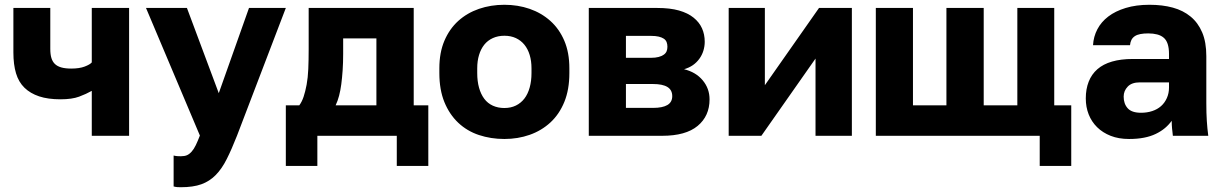

<svg xmlns="http://www.w3.org/2000/svg" viewBox="-20 -563 5066 796"><path d="M360.5 0H515.2V-530H360.5V-304.3Q353.2 -295.5 331.2 -287.1Q309.3 -278.7 275.1 -278.7Q251.1 -278.7 234.3 -283.4Q217.5 -288.2 207.6 -297.8Q197.7 -307.3 193.1 -322.5Q188.5 -337.6 188.5 -360.5V-530H35.5V-345.5Q35.5 -295.5 46.4 -259.1Q57.3 -222.7 81.5 -199.2Q105.7 -175.7 142.3 -163.5Q179 -151.3 230.5 -151.3Q278.5 -151.3 308 -162.3Q337.5 -173.3 360.5 -186.3Z M729.8 213.2Q780.9 213.2 814.8 200.9Q848.7 188.7 874.3 162.7Q899.9 136.7 920.1 96.3Q940.4 56 962.4 0L1165 -530H1012.3L887 -176.7L755 -530H585.3L808.7 -1Q799.6 22.6 791.8 38.7Q784 54.8 774.7 65.4Q765.5 75.9 755.3 80.4Q745.2 84.8 729.8 84.8Q721.8 84.8 714.8 84.3Q707.8 83.8 699.8 81.8V210Q707.8 212.2 714.8 212.7Q721.8 213.2 729.8 213.2Z M1165 125H1295.7V0H1625V125H1755.7V-126.3H1695.2V-530H1259.7V-360Q1259.7 -312.8 1258.1 -276.7Q1256.5 -240.5 1251.2 -211.9Q1245.8 -183.3 1238.8 -162.2Q1231.8 -141.1 1220.8 -126.3H1165ZM1371.5 -126.3Q1380.2 -144.7 1385.8 -166.1Q1391.4 -187.5 1394.9 -213.6Q1398.3 -239.7 1400.5 -271.2Q1402.7 -302.8 1402.7 -340V-403.7H1540.5V-126.3Z M2071 13.2Q2127 13.2 2175.9 -4Q2224.8 -21.2 2261.8 -55.2Q2298.8 -89.3 2319.7 -140.6Q2340.5 -191.8 2340.5 -260V-280Q2340.5 -344.7 2319.7 -393.8Q2298.8 -443 2261.8 -476.2Q2224.8 -509.3 2175.9 -526.3Q2127 -543.2 2071 -543.2Q2015 -543.2 1965.7 -526.3Q1916.5 -509.3 1879.8 -476.2Q1843.2 -443 1822.3 -393.8Q1801.5 -344.7 1801.5 -280V-260Q1801.5 -191.2 1822.3 -139.9Q1843.2 -88.7 1879.8 -54.1Q1916.5 -19.5 1965.7 -3.2Q2015 13.2 2071 13.2ZM2071 -115.2Q2044.7 -115.2 2023.2 -124.9Q2001.7 -134.7 1987.6 -153.6Q1973.5 -172.5 1966 -199.4Q1958.5 -226.3 1958.5 -260V-280Q1958.5 -310.2 1966 -335Q1973.5 -359.8 1987.6 -377.6Q2001.7 -395.3 2023.2 -405.1Q2044.7 -414.8 2071 -414.8Q2097.8 -414.8 2118.7 -405.1Q2139.7 -395.3 2154.1 -377.6Q2168.5 -359.8 2176 -335Q2183.5 -310.2 2183.5 -280V-260Q2183.5 -227.3 2176 -200.3Q2168.5 -173.2 2154.1 -154.4Q2139.7 -135.7 2118.7 -125.4Q2097.8 -115.2 2071 -115.2Z M2421 0H2725Q2823 0 2872.3 -41Q2921.7 -82 2921.7 -151Q2921.7 -196 2893.3 -230Q2865 -264 2816 -276Q2836.9 -282 2852.7 -293Q2868.4 -304 2879.4 -319.3Q2890.5 -334.5 2896.1 -352.8Q2901.7 -371.1 2901.7 -389.7Q2901.7 -420.4 2890.4 -445.5Q2879.2 -470.7 2855.5 -489.8Q2831.8 -509 2794.9 -519.5Q2758 -530 2705 -530H2421ZM2575 -115.7V-214.7H2686.6Q2727.2 -214.7 2747.1 -202.3Q2767 -190 2767 -164.4Q2767 -139.5 2746.9 -127.6Q2726.8 -115.7 2687.5 -115.7ZM2575 -323.3V-414.3H2678Q2697.9 -414.3 2710.9 -411.2Q2724 -408 2732.2 -402.5Q2740.3 -397 2743.7 -388.4Q2747 -379.7 2747 -369.2Q2747 -358.5 2743.6 -350.4Q2740.3 -342.3 2731.9 -336.3Q2723.5 -330.3 2710.4 -326.8Q2697.3 -323.3 2678.3 -323.3Z M3001 0H3136.5L3361 -320.2V0H3511.7V-530H3375.5L3151 -209.8V-530H3001Z M4290.5 125H4421.2V-126.3H4350.7V-530H4197.7V-126.3H4058.3V-530H3903.7V-126.3H3765V-530H3611V0H4290.5Z M4660.7 13.2Q4695.5 13.2 4722.8 7.8Q4750.2 2.5 4771.8 -8Q4793.5 -18.5 4809.7 -32.1Q4825.8 -45.7 4837.7 -62.2Q4837.7 -53.3 4838.1 -45.2Q4838.5 -37 4839.2 -30.1Q4840 -23.2 4840.8 -16.2Q4841.6 -9.3 4842.5 0H4989.3Q4985.3 -30 4983.3 -61.5Q4981.2 -93 4981.2 -135V-330Q4981.2 -388.3 4964.1 -428.5Q4947 -468.8 4916.1 -494.2Q4885.3 -519.7 4842.4 -531.4Q4799.5 -543.2 4745.5 -543.2Q4690.2 -543.2 4647 -530Q4603.8 -516.8 4574.7 -494.5Q4545.5 -472.2 4529.5 -441.7Q4513.5 -411.2 4511.5 -375.5H4664.8Q4666 -388.2 4670.7 -397.5Q4675.5 -406.8 4684.7 -413Q4693.8 -419.2 4707.8 -421.8Q4721.7 -424.5 4740.5 -424.5Q4761 -424.5 4777.1 -420.3Q4793.2 -416.2 4804.3 -406.8Q4815.5 -397.5 4821 -380.6Q4826.5 -363.6 4826.5 -340V-318.5H4676Q4627.2 -318.5 4590.4 -307.8Q4553.7 -297.2 4529.6 -276.1Q4505.5 -255 4493.5 -224.3Q4481.5 -193.7 4481.5 -155Q4481.5 -119 4493.5 -88.7Q4505.5 -58.3 4528.4 -35.7Q4551.4 -13 4584.6 0.1Q4617.8 13.2 4660.7 13.2ZM4710.5 -95.5Q4671.9 -95.5 4655.2 -114.2Q4638.5 -132.8 4638.5 -162.5Q4638.5 -186.3 4655.3 -203.9Q4672 -221.5 4705.5 -221.5H4826.5V-200Q4826.5 -176.4 4817.6 -156.5Q4808.7 -136.5 4793.4 -123Q4778.1 -109.5 4756.8 -102.5Q4735.5 -95.5 4710.5 -95.5Z"/></svg>

Font: Golos Text VF
Style: Regular
Weight: 400
Designer: A.Korolkova, Vitaly Kuzmin
Foundry: ParaType Ltd
Version: Version 2.005